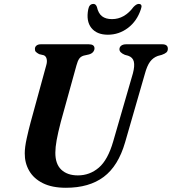

<svg xmlns="http://www.w3.org/2000/svg" viewBox="-20 -920 854 954"><path d="M542.5 -217.5 640.5 -556Q650 -592.5 645 -613.8Q640 -635 617 -643L600.5 -647.5Q573 -659 573.5 -675.5Q573.5 -686 582.2 -693Q591 -700 607.5 -700H785.5Q814 -700 814 -678Q814 -666 806.8 -659.5Q799.5 -653 784 -647.5L764 -642Q740.5 -633.5 725.5 -613.2Q710.5 -593 699.5 -552L601.5 -212.5Q567.5 -95 495.2 -41Q423 13 307.5 13Q238.5 13 193 -9.8Q147.5 -32.5 125 -71.5Q102.5 -110.5 103 -158.5Q103 -188.5 112.8 -232.8Q122.5 -277 132.5 -313.5L210 -596.5Q215 -613.5 211.8 -627.2Q208.5 -641 197.5 -645.5L174.5 -651Q162.5 -657.5 157.8 -662.8Q153 -668 153.5 -677.5Q153.5 -687 161.2 -693.5Q169 -700 183 -700H421Q449.5 -700 449.5 -679.5Q449.5 -670.5 442.8 -662Q436 -653.5 422 -649.5L395.5 -643.5Q381 -639 373.5 -628.2Q366 -617.5 360 -595.5L282 -314Q268 -260 261.5 -223.8Q255 -187.5 255 -162Q254.5 -105.5 284.5 -77Q314.5 -48.5 367 -48.5Q426 -48.5 471 -87Q516 -125.5 542.5 -217.5ZM536.5 -825Q598.5 -825 643.5 -885.5Q658 -900.5 669 -900.5Q690 -900.5 680 -874Q660.5 -815 615.8 -781.2Q571 -747.5 516 -747.5Q461 -747.5 434 -781.2Q407 -815 418.5 -874Q423.5 -900.5 444.5 -900.5Q456 -900.5 461.5 -885.5Q468.5 -853.5 487 -839.2Q505.5 -825 536.5 -825Z"/></svg>

Font: Fraunces 9pt S000 SemiBold
Style: Italic
Weight: 600
Italic angle: -16°
Version: Version 1.000; ttfautohint (v1.8.3)